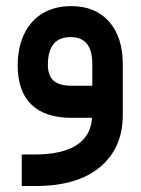

<svg xmlns="http://www.w3.org/2000/svg" viewBox="-20 -394 470 642"><path d="M390.6 -179.7C390.6 -238.8 375.5 -286.1 345.2 -321.3C314.5 -356 272.5 -373.5 218.3 -373.5C99.1 -373.5 39.1 -287.6 39.1 -175.3C39.1 -60.1 101.1 0 218.8 0H287.6C283.2 79.6 218.8 122.6 95.7 122.6H52.7V228H98.6C191.9 228 263.7 207 314.5 164.6C365.2 122.1 390.6 64 390.6 -9.8ZM140.1 -177.2C140.1 -239.3 165.5 -270 216.3 -270C264.6 -270 288.6 -240.2 288.6 -180.2V-107.4H218.3C164.1 -107.4 140.1 -129.9 140.1 -177.2Z"/></svg>

Font: Shabnam Medium
Style: Regular
Weight: 500
Foundry: DejaVu fonts team - Redesigned by Saber Rastikerdar - Based on Vazir font
Version: Version 5.0.1